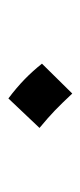

<svg xmlns="http://www.w3.org/2000/svg" viewBox="116 -528 196 469"><g transform="rotate(-90 214.5 -294.0)"><path d="M220 -216 293 -290C269 -320 244 -345 208 -372L136 -296C172 -266 185 -253 220 -216Z"/></g></svg>

Font: Noto Sans Arabic ExtCond
Style: Regular
Weight: 400
Width: 2
Designer: Monotype Design Team, Nadine Chahine, Nizar Qandah and Khaled Hosny
Foundry: Monotype Imaging Inc.
Version: Version 2.012